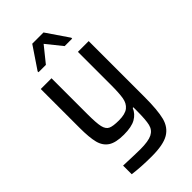

<svg xmlns="http://www.w3.org/2000/svg" viewBox="-279 -804 1085 1085"><g transform="rotate(-45 263.5 -261.0)"><path d="M94 194V125Q196 129 228 129Q293 129 322.5 114Q352 99 360 66Q368 33 368 -40V-67H363Q349 -33 316 -14Q283 5 221 5Q157 5 125 -16Q93 -37 82 -79.5Q71 -122 71 -199V-510H157V-223Q157 -152 164 -121.5Q171 -91 191 -81.5Q211 -72 258 -72Q309 -72 332.5 -91Q356 -110 362 -145Q368 -180 368 -247V-510H454V-65Q454 41 440 96Q426 151 382 177Q338 203 246 203Q162 203 94 194ZM129 -586V-593L218 -725H308L398 -593V-586H338L263 -679L188 -586Z"/></g></svg>

Font: Saira Semi Condensed
Style: Regular
Weight: 400
Width: 4
Designer: Hector Gatti with collaboration of the Omnibus-Type team
Foundry: Omnibus-Type
Version: Version 1.001; ttfautohint (v1.8)